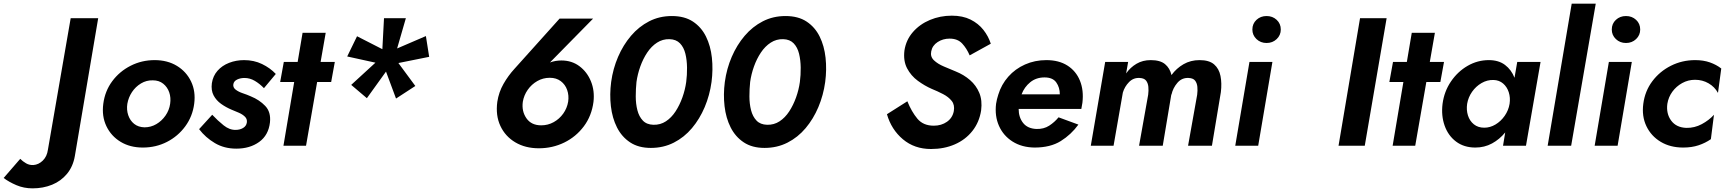

<svg xmlns="http://www.w3.org/2000/svg" viewBox="-223 -800 9469 1054"><path d="M-112 72 -203 177Q-174 199 -133 216.5Q-92 234 -44 234Q14 234 63 214Q112 194 145 154Q178 114 188 56L316 -700H165L40 22Q35 59 12 81.5Q-11 104 -40 106Q-62 107 -80 96.5Q-98 86 -112 72Z M476 -230Q482 -265 501.5 -294.5Q521 -324 551 -342Q581 -360 616 -359Q650 -359 673 -340.5Q696 -322 706 -293Q716 -264 711 -230Q706 -195 685.5 -165.5Q665 -136 635 -118.5Q605 -101 570 -101Q536 -102 513.5 -120Q491 -138 481 -167.5Q471 -197 476 -230ZM344 -230Q335 -162 361 -107.5Q387 -53 439 -21.5Q491 10 561 10Q633 10 693.5 -21Q754 -52 794 -106.5Q834 -161 843 -230Q852 -298 826 -352.5Q800 -407 748 -438.5Q696 -470 626 -470Q555 -470 494 -439Q433 -408 393 -354Q353 -300 344 -230Z M942 -170 870 -91Q905 -45 956.5 -14.5Q1008 16 1074 16Q1149 16 1200 -21Q1251 -58 1259 -128Q1265 -185 1233 -218.5Q1201 -252 1154 -271Q1134 -280 1110 -288Q1086 -296 1070.5 -308Q1055 -320 1058 -338Q1061 -355 1079 -363.5Q1097 -372 1119 -372Q1149 -372 1176 -356Q1203 -340 1226 -316L1291 -394Q1260 -427 1215.5 -448.5Q1171 -470 1117 -470Q1073 -470 1034.5 -455Q996 -440 971 -411.5Q946 -383 940 -343Q935 -304 949.5 -276.5Q964 -249 990.5 -230Q1017 -211 1048 -198Q1068 -190 1088.5 -181Q1109 -172 1122 -159Q1135 -146 1132 -127Q1129 -108 1111.5 -97.5Q1094 -87 1071 -87Q1037 -86 1004.5 -112Q972 -138 942 -170Z M1438 -620 1411 -460H1335L1315 -350H1392L1333 0H1457L1518 -350H1595L1615 -460H1537L1565 -620Z M1885 -700 1876 -530 1737 -601 1683 -490 1838 -456 1705 -334 1791 -261 1896 -407 1951 -259 2057 -328 1964 -454 2133 -488 2115 -602 1957 -534 2005 -700Z M2849 -698 2601 -422Q2567 -385 2541 -339.5Q2515 -294 2507 -241Q2497 -166 2524 -108.5Q2551 -51 2606 -18.5Q2661 14 2735 14Q2810 14 2874.5 -17.5Q2939 -49 2982 -106.5Q3025 -164 3035 -241Q3042 -302 3021 -353.5Q3000 -405 2958 -436.5Q2916 -468 2859 -468Q2826 -468 2796 -457L3033 -698ZM2647 -241Q2653 -277 2674 -307Q2695 -337 2726.5 -355Q2758 -373 2795 -373Q2831 -373 2855.5 -354.5Q2880 -336 2890.5 -306Q2901 -276 2896 -242Q2890 -206 2869 -176.5Q2848 -147 2816.5 -129.5Q2785 -112 2748 -112Q2694 -112 2667 -150.5Q2640 -189 2647 -241Z M3132 -350Q3123 -282 3130.5 -217Q3138 -152 3164 -100.5Q3190 -49 3236 -18.5Q3282 12 3350 12Q3419 12 3476 -17Q3533 -46 3575.5 -96.5Q3618 -147 3645.5 -212Q3673 -277 3683 -350Q3692 -418 3685 -483Q3678 -548 3652.5 -599.5Q3627 -651 3581 -681.5Q3535 -712 3465 -712Q3397 -712 3340.5 -683Q3284 -654 3241 -603.5Q3198 -553 3170 -488Q3142 -423 3132 -350ZM3271 -350Q3277 -393 3292 -435Q3307 -477 3330 -511.5Q3353 -546 3384 -566Q3415 -586 3452 -585Q3489 -584 3510 -562Q3531 -540 3539.5 -505Q3548 -470 3548.5 -429Q3549 -388 3544 -350Q3538 -307 3523 -265Q3508 -223 3485.5 -188.5Q3463 -154 3432.5 -134Q3402 -114 3364 -115Q3327 -116 3306 -138Q3285 -160 3276 -195Q3267 -230 3267 -271Q3267 -312 3271 -350Z M3756 -350Q3747 -282 3754.5 -217Q3762 -152 3788 -100.5Q3814 -49 3860 -18.5Q3906 12 3974 12Q4043 12 4100 -17Q4157 -46 4199.5 -96.5Q4242 -147 4269.5 -212Q4297 -277 4307 -350Q4316 -418 4309 -483Q4302 -548 4276.5 -599.5Q4251 -651 4205 -681.5Q4159 -712 4089 -712Q4021 -712 3964.5 -683Q3908 -654 3865 -603.5Q3822 -553 3794 -488Q3766 -423 3756 -350ZM3895 -350Q3901 -393 3916 -435Q3931 -477 3954 -511.5Q3977 -546 4008 -566Q4039 -586 4076 -585Q4113 -584 4134 -562Q4155 -540 4163.5 -505Q4172 -470 4172.5 -429Q4173 -388 4168 -350Q4162 -307 4147 -265Q4132 -223 4109.5 -188.5Q4087 -154 4056.5 -134Q4026 -114 3988 -115Q3951 -116 3930 -138Q3909 -160 3900 -195Q3891 -230 3891 -271Q3891 -312 3895 -350Z M4758 -244 4646 -173Q4670 -89 4733.5 -35.5Q4797 18 4888 18Q4960 18 5018.5 -7.5Q5077 -33 5115 -81Q5153 -129 5163 -194Q5170 -249 5153 -290Q5136 -331 5102 -360.5Q5068 -390 5023 -408Q4992 -421 4958.5 -435Q4925 -449 4904 -469Q4883 -489 4889 -518Q4895 -550 4924 -569Q4953 -588 4990 -588Q5034 -588 5059 -561Q5084 -534 5100 -496L5216 -560Q5203 -601 5175.5 -636Q5148 -671 5105 -692.5Q5062 -714 5002 -714Q4938 -714 4882 -690.5Q4826 -667 4788.5 -624Q4751 -581 4742 -523Q4735 -466 4756.5 -425Q4778 -384 4815.5 -356.5Q4853 -329 4892 -312Q4924 -299 4954 -283.5Q4984 -268 5001.5 -246Q5019 -224 5013 -190Q5006 -153 4975.5 -131.5Q4945 -110 4903 -110Q4845 -110 4813 -148.5Q4781 -187 4758 -244Z M5369 -202H5713L5719 -236Q5727 -304 5705.5 -357Q5684 -410 5637 -440Q5590 -470 5521 -470Q5458 -470 5404 -446Q5350 -422 5312 -379Q5274 -336 5257 -280Q5253 -268 5250 -255.5Q5247 -243 5245 -230Q5237 -163 5261 -109Q5285 -55 5335.5 -23Q5386 9 5456 10Q5543 10 5600 -25.5Q5657 -61 5697 -116L5588 -156Q5566 -129 5536.5 -110Q5507 -91 5467 -92Q5418 -94 5393.5 -125Q5369 -156 5369 -202ZM5385 -282Q5400 -322 5432.5 -348.5Q5465 -375 5511 -375Q5556 -375 5575.5 -347.5Q5595 -320 5595 -282Z M6479 -294Q6485 -343 6477 -383Q6469 -423 6442 -446.5Q6415 -470 6362 -470Q6313 -470 6274 -447.5Q6235 -425 6208 -388Q6199 -426 6172.5 -448Q6146 -470 6094 -470Q6050 -470 6016 -450Q5982 -430 5959 -397L5970 -460H5844L5765 0H5890L5941 -292Q5951 -325 5975 -349.5Q5999 -374 6033 -372Q6058 -371 6068.5 -357.5Q6079 -344 6081 -323.5Q6083 -303 6080 -280L6030 0H6160L6207 -281H6208Q6216 -317 6240.5 -345.5Q6265 -374 6302 -372Q6327 -371 6337.5 -357.5Q6348 -344 6350 -323.5Q6352 -303 6349 -280L6299 0H6430Z M6636 -460 6558 0H6684L6762 -460ZM6652 -638Q6652 -607 6674.5 -585.5Q6697 -564 6730 -564Q6763 -564 6785.5 -585.5Q6808 -607 6808 -638Q6808 -670 6785.5 -691Q6763 -712 6730 -712Q6697 -712 6674.5 -691Q6652 -670 6652 -638Z M7243 -700 7125 0H7269L7389 -700Z M7527 -620 7500 -460H7424L7404 -350H7481L7422 0H7546L7607 -350H7684L7704 -460H7626L7654 -620Z M7831 -230Q7837 -266 7858 -296Q7879 -326 7910 -344Q7941 -362 7976 -361Q8007 -360 8028.5 -341.5Q8050 -323 8059.5 -293.5Q8069 -264 8064 -230Q8058 -194 8037 -164Q8016 -134 7986.5 -116.5Q7957 -99 7925 -99Q7891 -99 7868 -117.5Q7845 -136 7835.5 -166Q7826 -196 7831 -230ZM7696 -230Q7688 -165 7707.5 -110Q7727 -55 7770.5 -22.5Q7814 10 7876 10Q7926 10 7967.5 -12.5Q8009 -35 8040 -73L8028 0H8154L8234 -460H8106L8091 -373Q8074 -417 8039 -443.5Q8004 -470 7950 -470Q7888 -470 7833.5 -438.5Q7779 -407 7742 -352.5Q7705 -298 7696 -230Z M8405 -780 8273 0H8402L8537 -780Z M8609 -460 8531 0H8657L8735 -460ZM8625 -638Q8625 -607 8647.5 -585.5Q8670 -564 8703 -564Q8736 -564 8758.5 -585.5Q8781 -607 8781 -638Q8781 -670 8758.5 -691Q8736 -712 8703 -712Q8670 -712 8647.5 -691Q8625 -670 8625 -638Z M8930 -230Q8936 -267 8957.5 -296.5Q8979 -326 9011.5 -344Q9044 -362 9082 -362Q9123 -362 9156.5 -342.5Q9190 -323 9208 -290L9226 -424Q9199 -445 9163.5 -457.5Q9128 -470 9083 -470Q9011 -470 8949.5 -439Q8888 -408 8847.5 -354Q8807 -300 8798 -230Q8789 -162 8815 -107.5Q8841 -53 8893.5 -21.5Q8946 10 9017 10Q9064 10 9101.5 -2.5Q9139 -15 9169 -36L9186 -170Q9159 -140 9119 -118.5Q9079 -97 9034 -98Q8979 -100 8951 -138Q8923 -176 8930 -230Z"/></svg>

Font: Jost* 600 Semi Italic
Style: Italic
Weight: 600
Italic angle: -10°
Version: Version 3.200; ttfautohint (v0.97) -l 8 -r 50 -G 200 -x 14 -